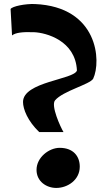

<svg xmlns="http://www.w3.org/2000/svg" viewBox="-20 -929 559 965"><path d="M177.2 -265.1H299.3C284.2 -289.6 234.4 -398.4 256.8 -424.8C296.9 -472.2 431.2 -504.4 448.2 -533.2C490.2 -621.6 473.1 -895 155.3 -908.7C106.9 -910.6 42 -897.5 33.2 -883.8L40.5 -751C57.6 -764.6 91.8 -769.5 151.9 -767.1C210.4 -764.6 359.4 -726.1 366.7 -574.7C353 -528.8 95.7 -518.6 95.7 -416.5C95.7 -380.4 119.1 -320.8 177.2 -265.1ZM163.6 -75.2C163.6 -17.1 213.4 15.6 262.7 15.6C320.3 15.6 380.9 -24.9 380.9 -91.3C380.9 -143.6 348.6 -186 279.8 -186C226.6 -186 163.6 -138.2 163.6 -75.2Z"/></svg>

Font: Merriweather
Style: Heavy
Weight: 900
Designer: Eben Sorkin ( eben@eyebytes.com )
Foundry: Sorkin Type Co.
Version: Version 1.003